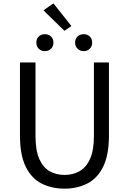

<svg xmlns="http://www.w3.org/2000/svg" viewBox="-20 -1102 761 1135"><path d="M360.8 13.2Q286.1 13.2 226.6 -16.6Q167 -46.4 132.6 -115.5Q98.1 -184.6 98.1 -301.8V-732.9H189.9V-299.8Q189.9 -211.9 212.6 -161.4Q235.4 -110.8 274.2 -89.4Q313 -67.9 360.8 -67.9Q409.7 -67.9 449 -89.4Q488.3 -110.8 511.7 -161.4Q535.2 -211.9 535.2 -299.8V-732.9H624V-301.8Q624 -184.6 589.4 -115.5Q554.7 -46.4 495.1 -16.6Q435.5 13.2 360.8 13.2ZM245.1 -799.8Q223.1 -799.8 209 -814Q194.8 -828.1 194.8 -850.1Q194.8 -872.6 209 -886.2Q223.1 -899.9 245.1 -899.9Q267.6 -899.9 281.7 -886.2Q295.9 -872.6 295.9 -850.1Q295.9 -828.1 281.7 -814Q267.6 -799.8 245.1 -799.8ZM360.8 -919.9 236.8 -1041 295.9 -1082 401.9 -948.2ZM475.1 -799.8Q453.1 -799.8 438.5 -814Q423.8 -828.1 423.8 -850.1Q423.8 -872.6 438.5 -886.2Q453.1 -899.9 475.1 -899.9Q496.6 -899.9 510.7 -886.2Q524.9 -872.6 524.9 -850.1Q524.9 -828.1 510.7 -814Q496.6 -799.8 475.1 -799.8Z"/></svg>

Font: Source Han Sans CN
Style: Regular
Weight: 400
Designer: Ryoko NISHIZUKA  (kana, bopomofo & ideographs); Paul D. Hunt (Latin, Greek & Cyrillic); Sandoll Communications , Soo-you
Foundry: Adobe
Version: Version 2.004;hotconv 1.0.118;makeotfexe 2.5.65603